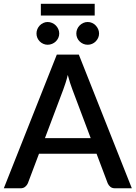

<svg xmlns="http://www.w3.org/2000/svg" viewBox="-22 -1014 730 1034"><path d="M466.5 -270 367.5 -533Q355.5 -563.5 343 -610.5Q337.5 -587 331 -567.2Q324.5 -547.5 319 -532.5L220 -270ZM688 0H597.5Q582 0 572.5 -7.8Q563 -15.5 558 -27L498 -186H188L128 -27Q124 -17 114 -8.5Q104 0 89 0H-1.5L284 -720H402.5ZM198 -993.5H488V-930.5H198ZM297 -833.5Q297 -821 292 -810Q287 -799 278.5 -790.8Q270 -782.5 258.5 -777.8Q247 -773 234.5 -773Q222.5 -773 211.5 -777.8Q200.5 -782.5 192.2 -790.8Q184 -799 179.2 -810Q174.5 -821 174.5 -833.5Q174.5 -846 179.2 -857.2Q184 -868.5 192.2 -877Q200.5 -885.5 211.5 -890.5Q222.5 -895.5 234.5 -895.5Q247 -895.5 258.5 -890.5Q270 -885.5 278.5 -877Q287 -868.5 292 -857.2Q297 -846 297 -833.5ZM511.5 -833.5Q511.5 -821 506.5 -810Q501.5 -799 493.2 -790.8Q485 -782.5 474 -777.8Q463 -773 450.5 -773Q437.5 -773 426.5 -777.8Q415.5 -782.5 407 -790.8Q398.5 -799 393.8 -810Q389 -821 389 -833.5Q389 -846 393.8 -857.2Q398.5 -868.5 407 -877Q415.5 -885.5 426.5 -890.5Q437.5 -895.5 450.5 -895.5Q463 -895.5 474 -890.5Q485 -885.5 493.2 -877Q501.5 -868.5 506.5 -857.2Q511.5 -846 511.5 -833.5Z"/></svg>

Font: Lato SemiBold
Style: Regular
Weight: 600
Designer: Lukasz Dziedzic with Adam Twardoch and Botio Nikoltchev
Foundry: tyPoland Lukasz Dziedzic
Version: Version 2.015; 2015-08-06; http://www.latofonts.com/